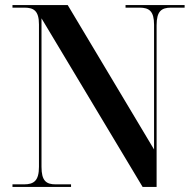

<svg xmlns="http://www.w3.org/2000/svg" viewBox="-20 -734 764 754"><path d="M29 0H259V-10H199C161 -10 143 -24 143 -79V-662L540 0H595V-635C595 -690 614 -704 652 -704H705V-714H473V-704H528C566 -704 585 -690 585 -637V-147L246 -714H29V-704H76C113 -704 133 -691 133 -638V-79C133 -24 113 -10 74 -10H29Z"/></svg>

Font: Noto Serif Display SemiCondensed SemiBold
Style: Regular
Weight: 600
Width: 4
Designer: Monotype Design Team
Foundry: Monotype Imaging Inc.
Version: Version 2.009